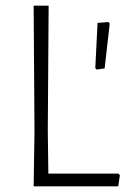

<svg xmlns="http://www.w3.org/2000/svg" viewBox="-20 -659 469 679"><path d="M399 -45 404 -39 398 0H99L102 -194L99 -639H152L149 -197L151 -45ZM364 -581 368 -575 350 -417 322 -413 317 -418 325 -578Z"/></svg>

Font: Alegreya Sans Light
Style: Regular
Weight: 300
Designer: Juan Pablo del Peral
Foundry: Huerta Tipografica
Version: Version 2.007